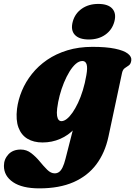

<svg xmlns="http://www.w3.org/2000/svg" viewBox="-72 -730 706 1004"><path d="M495 -15Q477 69 431.8 129.5Q386.5 190 312.5 222.5Q238.5 255 133.5 255Q44 255 -3.8 222.5Q-51.5 190 -51.5 137.5Q-51.5 102.5 -28 77.2Q-4.5 52 36.5 52Q67 52 91.2 70.8Q115.5 89.5 135.8 114.2Q156 139 175 157.8Q194 176.5 214 176.5Q227 176.5 237 169.2Q247 162 255.2 145.2Q263.5 128.5 270.5 100.5L335 -152L361.5 -136.5Q349 -91 317.5 -56.8Q286 -22.5 242.8 -3.8Q199.5 15 150.5 15Q104 15 71.5 -4.5Q39 -24 24.5 -63.2Q10 -102.5 17 -161Q23 -208.5 42.5 -255.2Q62 -302 95 -343.5Q128 -385 174.2 -416.8Q220.5 -448.5 280 -466.8Q339.5 -485 411.5 -485Q483 -485 529 -475.5Q575 -466 596.2 -449.8Q617.5 -433.5 614.5 -413.5Q612 -395.5 601.8 -388.2Q591.5 -381 580.8 -373.8Q570 -366.5 566 -348ZM227 -163.5Q224 -138.5 226.5 -123.8Q229 -109 235 -102.8Q241 -96.5 249 -96.5Q262.5 -96.5 277.2 -108Q292 -119.5 307 -141Q322 -162.5 336 -192Q350 -221.5 361.2 -258.2Q372.5 -295 379.5 -336.5Q386.5 -375.5 381 -393.2Q375.5 -411 359 -411Q341.5 -411 324.2 -396Q307 -381 291.2 -355.2Q275.5 -329.5 262.2 -297.2Q249 -265 240 -230.5Q231 -196 227 -163.5ZM392.5 -523.5Q341.5 -523.5 319 -548.2Q296.5 -573 308.5 -617Q320 -659.5 355.8 -684.5Q391.5 -709.5 442 -709.5Q493.5 -709.5 515.5 -684.5Q537.5 -659.5 526 -617Q514.5 -574 479 -548.8Q443.5 -523.5 392.5 -523.5Z"/></svg>

Font: Fraunces
Style: Italic
Weight: 900
Italic angle: -16°
Version: Version 1.000;[0bf87f6ff]